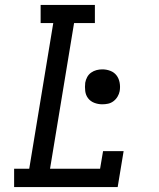

<svg xmlns="http://www.w3.org/2000/svg" viewBox="-20 -755 640 775"><path d="M37 0V-74H98L195 -662H144V-735H363V-662H279L182 -74H384L396 -145H479L455 0ZM393 -334Q376 -334 360.5 -340Q345 -346 335.5 -358.5Q326 -371 324 -387.5Q322 -404 324 -421Q326 -433 332 -444Q338 -455 348 -462Q358 -469 369.5 -472Q381 -475 393 -475Q410 -475 425.5 -469Q441 -463 450.5 -450.5Q460 -438 463 -421Q466 -404 463 -387Q461 -376 454.5 -365Q448 -354 438 -346.5Q428 -339 416.5 -336.5Q405 -334 393 -334Z"/></svg>

Font: Iosevka Etoile
Style: Italic
Weight: 400
Italic angle: -9°
Designer: Belleve Invis
Foundry: Belleve Invis
Version: Version 22.1.2; ttfautohint (v1.8.4)